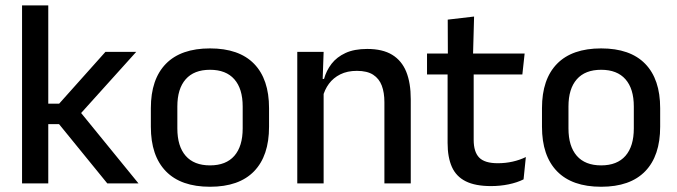

<svg xmlns="http://www.w3.org/2000/svg" viewBox="-20 -682 2518 714"><path d="M379 0 199.5 -220.5H151V-296.5H200L372 -489H486.5L272.5 -251.5V-273L495 0ZM62 0V-662H159.5V0Z M761 12.5Q653 12.5 597 -45Q541 -102.5 541 -210.5V-280Q541 -387.5 597 -444.8Q653 -502 761 -502Q869 -502 924.8 -444.8Q980.5 -387.5 980.5 -280V-210.5Q980.5 -102.5 924.8 -45Q869 12.5 761 12.5ZM761 -67Q820.5 -67 851.5 -102.5Q882.5 -138 882.5 -204.5V-286Q882.5 -352 851.5 -387.2Q820.5 -422.5 761 -422.5Q701.5 -422.5 670.5 -387.2Q639.5 -352 639.5 -286V-204.5Q639.5 -138 670.5 -102.5Q701.5 -67 761 -67Z M1409.5 0V-302Q1409.5 -337.5 1399.8 -363.5Q1390 -389.5 1367.8 -404Q1345.5 -418.5 1307 -418.5Q1271.5 -418.5 1245.5 -405.5Q1219.5 -392.5 1203.2 -370.5Q1187 -348.5 1180 -320.5L1164 -388.5H1185Q1193.5 -419.5 1213 -444.8Q1232.5 -470 1265 -485Q1297.5 -500 1345.5 -500Q1403 -500 1438.5 -478.2Q1474 -456.5 1490.8 -415Q1507.5 -373.5 1507.5 -313V0ZM1085.5 0V-489H1183.5L1179.5 -374.5L1183.5 -368.5V0Z M1806 10Q1747.5 10 1712 -7.8Q1676.5 -25.5 1660.5 -61.2Q1644.5 -97 1644.5 -150.5V-449.5H1741.5V-162Q1741.5 -117 1762 -96Q1782.5 -75 1831 -75Q1860 -75 1886.5 -81Q1913 -87 1935.5 -98L1927 -15Q1903 -3 1871.5 3.5Q1840 10 1806 10ZM1568 -405V-483H1931L1922.5 -405ZM1645.5 -474.5 1645 -609 1743 -620.5 1739 -474.5Z M2215.5 12.5Q2107.5 12.5 2051.5 -45Q1995.5 -102.5 1995.5 -210.5V-280Q1995.5 -387.5 2051.5 -444.8Q2107.5 -502 2215.5 -502Q2323.5 -502 2379.2 -444.8Q2435 -387.5 2435 -280V-210.5Q2435 -102.5 2379.2 -45Q2323.5 12.5 2215.5 12.5ZM2215.5 -67Q2275 -67 2306 -102.5Q2337 -138 2337 -204.5V-286Q2337 -352 2306 -387.2Q2275 -422.5 2215.5 -422.5Q2156 -422.5 2125 -387.2Q2094 -352 2094 -286V-204.5Q2094 -138 2125 -102.5Q2156 -67 2215.5 -67Z"/></svg>

Font: Anek Odia Medium
Style: Regular
Weight: 500
Designer: Yesha Goshar & Mahesh Sahu (Odia), Yesha Goshar (Latin)
Foundry: Ek Type
Version: Version 1.003